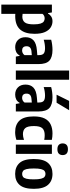

<svg xmlns="http://www.w3.org/2000/svg" viewBox="901 -1749 1068 2910"><g transform="rotate(90 1435.0 -294.0)"><path d="M50 220V-546.5H168.5L178.5 -487.5H185Q201 -517.5 230.8 -536.5Q260.5 -555.5 302.5 -555.5Q352.5 -555.5 395.8 -528.2Q439 -501 465.8 -441Q492.5 -381 492.5 -282.5Q492.5 -138 426.5 -64.2Q360.5 9.5 221 9.5Q206.5 9.5 190 8V220ZM232 -98.5Q289 -98.5 319 -135.2Q349 -172 349 -270Q349 -338.5 337.2 -374.5Q325.5 -410.5 305 -423.8Q284.5 -437 257.5 -437Q238.5 -437 220 -428.5Q201.5 -420 190 -403.5V-102.5Q212 -98.5 232 -98.5Z M696 10Q628.5 10 586.2 -32Q544 -74 544 -146.5Q544 -224 591 -267.8Q638 -311.5 744 -319.5L815.5 -325.5V-347.5Q815.5 -401.5 791.5 -422Q767.5 -442.5 710 -442.5Q681.5 -442.5 647.8 -437.5Q614 -432.5 582 -422.5V-535.5Q616 -545 657.5 -550.2Q699 -555.5 736 -555.5Q847 -555.5 899.2 -508.2Q951.5 -461 951.5 -341V0H837.5L827 -57.5H820.5Q801 -21.5 768.5 -5.8Q736 10 696 10ZM681 -162.5Q681 -128 698 -111.5Q715 -95 744.5 -95Q762 -95 781 -102.8Q800 -110.5 815.5 -131.5V-242L760 -237Q681 -230.5 681 -162.5Z M1048.5 0V-808H1188.5V0Z M1414 10Q1346.5 10 1304.2 -32Q1262 -74 1262 -146.5Q1262 -224 1309 -267.8Q1356 -311.5 1462 -319.5L1533.5 -325.5V-347.5Q1533.5 -401.5 1509.5 -422Q1485.5 -442.5 1428 -442.5Q1399.5 -442.5 1365.8 -437.5Q1332 -432.5 1300 -422.5V-535.5Q1334 -545 1375.5 -550.2Q1417 -555.5 1454 -555.5Q1565 -555.5 1617.2 -508.2Q1669.5 -461 1669.5 -341V0H1555.5L1545 -57.5H1538.5Q1519 -21.5 1486.5 -5.8Q1454 10 1414 10ZM1399 -162.5Q1399 -128 1416 -111.5Q1433 -95 1462.5 -95Q1480 -95 1499 -102.8Q1518 -110.5 1533.5 -131.5V-242L1478 -237Q1399 -230.5 1399 -162.5ZM1415.5 -617.5 1509.5 -808H1650.5L1536.5 -617.5Z M1983 10.5Q1868.5 10.5 1806.5 -56.5Q1744.5 -123.5 1744.5 -272.5Q1744.5 -374.5 1775.8 -436.8Q1807 -499 1865 -527.2Q1923 -555.5 2003 -555.5Q2054.5 -555.5 2099.5 -545.5V-430.5Q2081 -434 2062.5 -435.8Q2044 -437.5 2029 -437.5Q1957 -437.5 1923.8 -402Q1890.5 -366.5 1890.5 -275.5Q1890.5 -178.5 1921.5 -143Q1952.5 -107.5 2014 -107.5Q2051 -107.5 2099.5 -123.5V-8.5Q2071 1 2041.2 5.8Q2011.5 10.5 1983 10.5Z M2171.5 0V-546.5H2312V0ZM2242 -630Q2197 -630 2175.2 -651.2Q2153.5 -672.5 2153.5 -709.5Q2153.5 -747 2175.2 -768.2Q2197 -789.5 2242 -789.5Q2287 -789.5 2308.8 -768.2Q2330.5 -747 2330.5 -709.5Q2330.5 -672.5 2308.8 -651.2Q2287 -630 2242 -630Z M2616 10.5Q2509.5 10.5 2449.8 -56.5Q2390 -123.5 2390 -270.5Q2390 -420 2449.5 -487.8Q2509 -555.5 2616 -555.5Q2722.5 -555.5 2782.2 -486.8Q2842 -418 2842 -272Q2842 -124 2782.5 -56.8Q2723 10.5 2616 10.5ZM2616 -95.5Q2642.5 -95.5 2661 -109.2Q2679.5 -123 2689 -160.8Q2698.5 -198.5 2698.5 -270Q2698.5 -343.5 2688.5 -382.2Q2678.5 -421 2660 -435.2Q2641.5 -449.5 2616 -449.5Q2590.5 -449.5 2571.8 -435.2Q2553 -421 2543.2 -382.8Q2533.5 -344.5 2533.5 -272.5Q2533.5 -200 2543 -161.8Q2552.5 -123.5 2571 -109.5Q2589.5 -95.5 2616 -95.5Z"/></g></svg>

Font: Encode Sans Condensed
Style: Bold
Weight: 700
Width: 3
Designer: Multiple Designers
Foundry: Impallari Type
Version: Version 3.000; ttfautohint (v1.8.3) -l 8 -r 50 -G 200 -x 14 